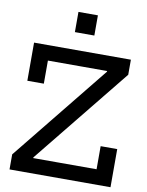

<svg xmlns="http://www.w3.org/2000/svg" viewBox="-103 -1045 858 1118"><g transform="rotate(10 326.5 -486.5)"><path d="M32.5 -89 492.5 -659V-687L617.5 -663L157 -93V-62.5ZM617.5 -752V-663H142.5V-526.5H45V-752ZM531.5 -225.5H629.5V0H32.5V-89H531.5ZM268.5 -973H383.5V-853.5H268.5Z"/></g></svg>

Font: Hepta Slab Medium
Style: Regular
Weight: 500
Designer: Michael LaGattuta
Foundry: Michael LaGattuta
Version: Version 1.102